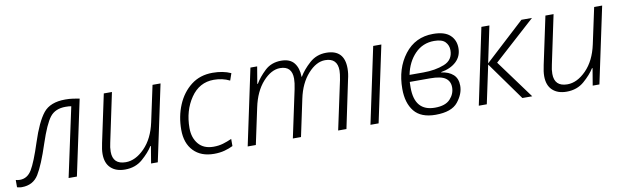

<svg xmlns="http://www.w3.org/2000/svg" viewBox="-82 -927 4299 1323"><g transform="rotate(-10 2067.5 -266.0)"><path d="M-10 6Q69 6 108 -57Q147 -120 194 -264Q237 -394 273.5 -440.5Q310 -487 382 -487Q408 -487 422 -484L318 0H376L488 -526Q467 -530 442 -533.5Q417 -537 389 -537Q283 -537 235 -477Q187 -417 143 -281Q100 -148 69 -97Q38 -46 -14 -46Q-29 -46 -43 -50V1Q-38 2 -29 4Q-20 6 -10 6Z M712 10Q785 10 835 -33.5Q885 -77 911 -119H915L895 0H942L1055 -532H999L945 -280Q921 -168 857.5 -103.5Q794 -39 726 -39Q635 -39 635 -128Q635 -158 643 -191L715 -532H658L587 -198Q577 -153 577 -122Q577 -58 613 -24Q649 10 712 10Z M1335 10Q1376 10 1409 1Q1442 -8 1468 -21V-71Q1437 -57 1406.5 -48Q1376 -39 1340 -39Q1271 -39 1234.5 -82.5Q1198 -126 1198 -194Q1198 -316 1258.5 -404.5Q1319 -493 1420 -493Q1481 -493 1531 -468L1548 -517Q1493 -542 1420 -542Q1332 -542 1269.5 -493.5Q1207 -445 1173.5 -365.5Q1140 -286 1140 -192Q1140 -98 1192 -44Q1244 10 1335 10Z M1571 0H1628L1682 -253Q1705 -363 1763.5 -428Q1822 -493 1884 -493Q1967 -493 1967 -405Q1967 -376 1958 -333L1887 0H1944L1999 -259Q2021 -364 2079 -428.5Q2137 -493 2199 -493Q2285 -493 2285 -405Q2285 -383 2277 -341L2204 0H2262L2332 -334Q2337 -354 2339.5 -373Q2342 -392 2342 -411Q2342 -542 2215 -542Q2147 -542 2098 -498Q2049 -454 2022 -408H2020Q2019 -470 1990 -506Q1961 -542 1900 -542Q1831 -542 1785.5 -499Q1740 -456 1715 -413H1711L1731 -532H1684Z M2430 0 2543 -532H2600L2487 0Z M2885 10Q2997 10 3041.5 -45.5Q3086 -101 3086 -158Q3086 -209 3055.5 -236.5Q3025 -264 2972 -271V-273Q3039 -284 3079 -321Q3119 -358 3119 -416Q3119 -472 3081 -507Q3043 -542 2963 -542Q2838 -542 2763.5 -445Q2689 -348 2689 -205Q2689 -106 2736 -48Q2783 10 2885 10ZM2755 -292Q2773 -381 2827.5 -437Q2882 -493 2962 -493Q3017 -493 3039.5 -469Q3062 -445 3062 -411Q3062 -342 2998.5 -317Q2935 -292 2852 -292ZM2889 -39Q2747 -39 2747 -204Q2747 -219 2747.5 -229Q2748 -239 2748 -244H2890Q2967 -244 2998 -221.5Q3029 -199 3029 -157Q3029 -111 2995.5 -75Q2962 -39 2889 -39Z M3188 0 3300 -532H3356L3302 -276L3580 -532H3654L3364 -270L3562 0H3493L3301 -268L3244 0Z M3802 10Q3875 10 3925 -33.5Q3975 -77 4001 -119H4005L3985 0H4032L4145 -532H4089L4035 -280Q4011 -168 3947.5 -103.5Q3884 -39 3816 -39Q3725 -39 3725 -128Q3725 -158 3733 -191L3805 -532H3748L3677 -198Q3667 -153 3667 -122Q3667 -58 3703 -24Q3739 10 3802 10Z"/></g></svg>

Font: Noto Sans UI Light
Style: Italic
Weight: 300
Italic angle: -12°
Designer: Monotype Design Team
Foundry: Monotype Imaging Inc.
Version: Version 1.901